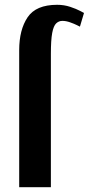

<svg xmlns="http://www.w3.org/2000/svg" viewBox="-20 -780 370 800"><path d="M60 0V-571Q60 -656 95 -708Q130 -760 218 -760Q247 -760 272.5 -751.5Q298 -743 314 -734.5Q330 -726 330 -726L313 -669Q313 -669 301 -675Q289 -681 272 -687Q255 -693 240 -693Q225 -693 214 -682.5Q203 -672 197.5 -642.5Q192 -613 192 -556V0Z"/></svg>

Font: Arsenal SC
Style: Bold
Weight: 700
Designer: Andrij Shevchenko
Foundry: Stairsfor
Version: Version 2.001; ttfautohint (v1.8.4.7-5d5b)